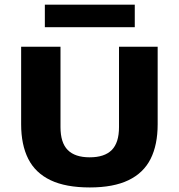

<svg xmlns="http://www.w3.org/2000/svg" viewBox="-20 -795 765 822"><path d="M364.5 7.5Q261.5 7.5 196.5 -23.5Q131.5 -54.5 101 -114.8Q70.5 -175 70.5 -263V-595H239V-251Q239 -184 270 -152.8Q301 -121.5 364 -121.5Q427.5 -121.5 458.5 -152.8Q489.5 -184 489.5 -251V-595H655V-263Q655 -175 624.8 -114.8Q594.5 -54.5 530 -23.5Q465.5 7.5 364.5 7.5ZM172 -678.5V-775H557V-678.5Z"/></svg>

Font: Encode Sans SC SemiExpanded
Style: Bold
Weight: 700
Width: 6
Designer: Multiple Designers
Foundry: Impallari Type
Version: Version 3.002